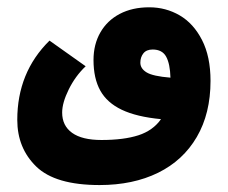

<svg xmlns="http://www.w3.org/2000/svg" viewBox="-20 -338 640 539"><path d="M28.5 -1.5Q28.5 -135 119 -224L220.5 -152Q191.5 -124.5 173 -87Q154.5 -49.5 154.5 -22Q154.5 15 182.5 35Q210.5 55 265 55Q327.5 55 368.5 41.8Q409.5 28.5 432 -3.5Q363.5 -10 322 -29.8Q280.5 -49.5 261.5 -83.8Q242.5 -118 242.5 -169.5Q242.5 -213.5 261.8 -247Q281 -280.5 316.2 -299Q351.5 -317.5 399 -317.5Q445.5 -317.5 484.5 -294.8Q523.5 -272 547.2 -225.5Q571 -179 571 -111Q571 -19.5 532.5 46.5Q494 112.5 423.8 147Q353.5 181.5 259.5 181.5Q135.5 181.5 82 129.8Q28.5 78 28.5 -1.5ZM458.5 -120Q457.5 -158.5 446.5 -178.8Q435.5 -199 408.5 -199Q391 -199 382.5 -188.2Q374 -177.5 374 -162Q374 -145.5 391.5 -134.8Q409 -124 458.5 -120Z"/></svg>

Font: JuliaMono ExtraBold
Style: Italic
Weight: 800
Italic angle: -9°
Monospace: yes
Designer: cormullion
Foundry: corm
Version: Version 0.057; ttfautohint (v1.8.4)